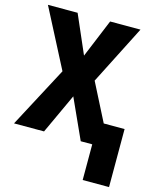

<svg xmlns="http://www.w3.org/2000/svg" viewBox="-134 -806 910 1112"><g transform="rotate(15 321.5 -250.0)"><path d="M470 214V0H401L292 -240L181 0H1L194 -364L13 -714H191L291 -484L386 -714H568L388 -360L503 -134H628V214Z"/></g></svg>

Font: Noto Sans Display SemiCondensed Extra
Style: Regular
Weight: 800
Width: 4
Designer: Monotype Design Team
Foundry: Monotype Imaging Inc.
Version: Version 1.900